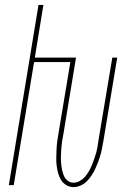

<svg xmlns="http://www.w3.org/2000/svg" viewBox="-20 -755 540 783"><path d="M280 8Q264 8 250.5 0Q237 -8 229 -21Q221 -34 217 -49Q213 -64 211 -79.5Q209 -95 209.5 -111Q210 -127 210.5 -143Q211 -159 213 -175.5Q215 -192 218 -208L267 -502H119L36 0H16L137 -735H157L122 -520H290L238 -205Q235 -191 233 -177Q231 -163 230 -149Q229 -135 228.5 -120.5Q228 -106 229 -92.5Q230 -79 232.5 -65.5Q235 -52 240 -39.5Q245 -27 255.5 -18.5Q266 -10 280 -10Q293 -10 305.5 -17Q318 -24 327 -34.5Q336 -45 343 -57.5Q350 -70 355 -82.5Q360 -95 364.5 -107.5Q369 -120 372.5 -133Q376 -146 378 -159Q380 -172 382 -185L438 -520H458L402 -182Q399 -167 396.5 -152.5Q394 -138 390 -124Q386 -110 380.5 -95.5Q375 -81 369 -67.5Q363 -54 354 -40.5Q345 -27 334.5 -16Q324 -5 309 1.5Q294 8 280 8Z"/></svg>

Font: Iosevka Thin
Style: Italic
Weight: 100
Italic angle: -9°
Monospace: yes
Designer: Belleve Invis
Foundry: Belleve Invis
Version: Version 32.5.0; ttfautohint (v1.8.4)